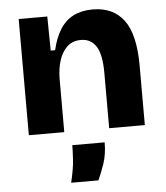

<svg xmlns="http://www.w3.org/2000/svg" viewBox="-54 -590 751 869"><g transform="rotate(-5 321.5 -155.5)"><path d="M62 0V-318V-528H192L194 -373H214Q227 -429 251 -467Q275 -505 312 -523.5Q349 -542 399 -542Q492 -542 540.5 -477Q589 -412 589 -270V0H427V-252Q427 -334 403.5 -371.5Q380 -409 334 -409Q296 -409 271.5 -386Q247 -363 235 -325Q223 -287 223 -240V0ZM234 231Q249 169 251.5 128Q254 87 254 62H401Q401 117 386 160Q371 203 358 231Z"/></g></svg>

Font: Bricolage Grotesque ExtraBold
Style: Regular
Weight: 800
Designer: Mathieu Triay
Foundry: Atelier Triay
Version: Version 1.001;gftools[0.9.33.dev8+g029e19f]